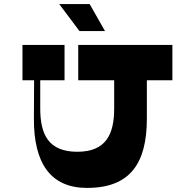

<svg xmlns="http://www.w3.org/2000/svg" viewBox="-20 -920 934 940"><path d="M494 -768 419 -900H270L369 -768ZM824 -700H363V-527H539V-389C539 -261 498 -177 358 -177C218 -177 177 -261 177 -389V-527H296V-700H90V-527H147L146 -339C145 -119 229 0 406 0C616 0 699 -119 699 -339V-527H824Z"/></svg>

Font: Space Cowgirl Black
Style: Regular
Weight: 900
Designer: Valery Marier
Foundry: Valery Marier
Version: Version 1.000;hotconv 1.0.109;makeotfexe 2.5.65596